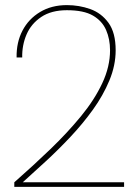

<svg xmlns="http://www.w3.org/2000/svg" viewBox="-20 -732 537 752"><path d="M36 0V-18Q110 -83 177 -147.5Q244 -212 297 -276.5Q350 -341 380.5 -406Q411 -471 411 -535Q411 -579 395.5 -614.5Q380 -650 344 -671Q308 -692 242 -692Q181 -692 141.5 -665.5Q102 -639 84 -597Q66 -555 67 -507H45Q44 -566 68 -612Q92 -658 137 -685Q182 -712 242 -712Q290 -712 333.5 -696.5Q377 -681 405 -642.5Q433 -604 433 -535Q433 -476 408.5 -417Q384 -358 344 -302.5Q304 -247 255.5 -195.5Q207 -144 158.5 -99.5Q110 -55 69 -18H466V0Z"/></svg>

Font: DM Sans 36pt Thin
Style: Regular
Weight: 250
Designer: Colophon Foundry, Jonny Pinhorn
Foundry: Colophon Foundry
Version: Version 4.004;gftools[0.9.30]